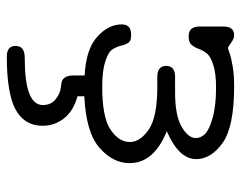

<svg xmlns="http://www.w3.org/2000/svg" viewBox="-92 -385 709 565"><g transform="rotate(90 262.5 -102.5)"><path d="M51.8 -106Q51.8 -133.8 81.1 -133.8H85Q101.1 -133.8 106.4 -125Q111.8 -116.2 114.5 -104Q117.2 -91.8 125 -79.3Q132.8 -66.9 160.4 -57.9Q188 -48.8 235.8 -48.8Q325.7 -48.8 361.8 -73.5Q397.9 -98.1 397.9 -129.9Q397.9 -160.6 361.1 -185.8Q324.2 -210.9 235.8 -210.9H207Q173.8 -210.9 173.8 -237.1Q173.8 -263.2 206.1 -263.2H252Q319.8 -263.2 353 -282.5Q386.2 -301.8 386.2 -324.2Q386.2 -338.4 375 -350.6Q363.8 -362.8 328.4 -373.3Q293 -383.8 236.8 -383.8Q195.8 -383.8 170.4 -375.5Q145 -367.2 136.5 -355.7Q127.9 -344.2 123.5 -332Q119.1 -319.8 111.6 -311.5Q104 -303.2 88.9 -303.2H85.9Q59.1 -303.2 58.1 -333V-403.8Q57.1 -437 84 -437Q93.8 -437 106 -428Q118.2 -418.9 121.1 -418.9Q124 -418.9 136.5 -423.6Q148.9 -428.2 174.6 -432.6Q200.2 -437 233.9 -437Q353 -437 400.6 -403.1Q448.2 -369.1 448.2 -325.2Q448.2 -274.4 366.2 -238.8Q460.4 -200.7 460 -128.9Q460 -80.1 414.6 -40.5Q369.1 -1 263.2 3.9V23.9Q307.1 36.1 328.6 64Q350.1 91.8 350.1 126Q350.1 189 285.2 213.9Q235.4 231.9 148.9 231.9H146Q115.2 231.9 115.2 206.1Q115.2 179.2 149.9 179.2H151.9Q289.1 179.2 289.1 126Q289.1 102.1 272.5 88.6Q255.9 75.2 238.8 73.2L222.2 70.8Q202.1 65.9 202.1 36.1V2.9Q125 -1 88.4 -33.9Q51.8 -66.9 51.8 -106Z"/></g></svg>

Font: CMU Typewriter Text
Style: Light
Weight: 200
Version: Version 0.7.0